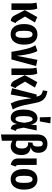

<svg xmlns="http://www.w3.org/2000/svg" viewBox="1453 -2318 1085 4031"><g transform="rotate(90 1995.5 -302.5)"><path d="M188 -362V0H52V-375Q52 -463 35 -526L159 -543Q173 -509 180.5 -469.5Q188 -430 188 -362ZM328 -285 421 -130Q433 -111 442 -101.5Q451 -92 465 -86L419 15Q377 10 348.5 -10Q320 -30 298 -77L192 -281L338 -543L452 -493Z M917 -265Q917 -132 859.5 -58Q802 16 701 16Q600 16 542.5 -56Q485 -128 485 -265Q485 -401 542 -473.5Q599 -546 701 -546Q803 -546 860 -475Q917 -404 917 -265ZM626 -265Q626 -167 644 -126.5Q662 -86 701 -86Q740 -86 758 -127Q776 -168 776 -265Q776 -363 758 -403Q740 -443 701 -443Q662 -443 644 -402.5Q626 -362 626 -265Z M1152 -110 1236 -545 1367 -518 1228 0H1068Q1037 -199 1003.5 -323Q970 -447 928 -503L1050 -545Q1082 -497 1109 -387.5Q1136 -278 1152 -110Z M1554 -362V0H1418V-375Q1418 -463 1401 -526L1525 -543Q1539 -509 1546.5 -469.5Q1554 -430 1554 -362ZM1694 -285 1787 -130Q1799 -111 1808 -101.5Q1817 -92 1831 -86L1785 15Q1743 10 1714.5 -10Q1686 -30 1664 -77L1558 -281L1704 -543L1818 -493Z M2142 -498Q2169 -352 2188.5 -268.5Q2208 -185 2228.5 -131Q2249 -77 2279 -29L2151 15Q2111 -63 2088 -154Q2065 -245 2043 -425L1964 15L1832 -13L1964 -530H2010Q1995 -592 1967 -620Q1939 -648 1877 -661L1893 -756Q1969 -742 2016.5 -715.5Q2064 -689 2095 -637.5Q2126 -586 2142 -498Z M2595 -408 2609 -530H2719L2660 -257L2683 -141Q2688 -118 2699.5 -106Q2711 -94 2730 -88L2686 15Q2603 4 2590 -78L2584 -117Q2567 -51 2535.5 -18Q2504 15 2451 15Q2371 15 2325.5 -53Q2280 -121 2280 -261Q2280 -348 2302 -412.5Q2324 -477 2365 -511.5Q2406 -546 2462 -546Q2517 -546 2549 -511.5Q2581 -477 2595 -408ZM2417 -261Q2417 -164 2432.5 -124.5Q2448 -85 2479 -85Q2507 -85 2526 -124.5Q2545 -164 2558 -270Q2544 -369 2527.5 -406.5Q2511 -444 2484 -444Q2451 -444 2434 -401Q2417 -358 2417 -261ZM2437 -825 2569 -816 2529 -596H2443Z M3235 -206Q3235 -138 3211 -88Q3187 -38 3145.5 -11.5Q3104 15 3053 15Q2985 15 2934 -22V201L2803 220V-544Q2803 -649 2856.5 -702.5Q2910 -756 2999 -756Q3088 -756 3138 -706Q3188 -656 3188 -568Q3188 -498 3159 -458Q3130 -418 3069 -405Q3141 -397 3188 -353.5Q3235 -310 3235 -206ZM3098 -215Q3098 -286 3070.5 -318Q3043 -350 2997 -350H2968L2976 -445H2995Q3023 -445 3040 -472Q3057 -499 3057 -558Q3057 -612 3041.5 -635Q3026 -658 2997 -658Q2964 -658 2949 -633Q2934 -608 2934 -545V-114Q2967 -90 3012 -90Q3098 -90 3098 -215Z M3443 -152Q3443 -124 3450.5 -109.5Q3458 -95 3477 -84L3438 15Q3373 1 3340 -36.5Q3307 -74 3307 -140V-530H3443Z M3961 -265Q3961 -132 3903.5 -58Q3846 16 3745 16Q3644 16 3586.5 -56Q3529 -128 3529 -265Q3529 -401 3586 -473.5Q3643 -546 3745 -546Q3847 -546 3904 -475Q3961 -404 3961 -265ZM3670 -265Q3670 -167 3688 -126.5Q3706 -86 3745 -86Q3784 -86 3802 -127Q3820 -168 3820 -265Q3820 -363 3802 -403Q3784 -443 3745 -443Q3706 -443 3688 -402.5Q3670 -362 3670 -265Z"/></g></svg>

Font: Fira Sans Extra Condensed SemiBold
Style: Regular
Weight: 600
Width: 1
Designer: Carrois Corporate & Edenspiekermann AG
Foundry: Carrois Corporate GbR & Edenspiekermann AG
Version: Version 4.203